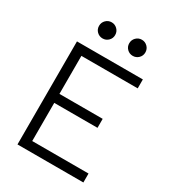

<svg xmlns="http://www.w3.org/2000/svg" viewBox="-211 -1005 1008 1119"><g transform="rotate(30 293.0 -445.5)"><path d="M85.9 0V-693.4H529.3V-633.3H150.4V-377.4H441.4V-316.9H150.4V-60.1H529.3V0ZM206.1 -782.7Q183.6 -782.7 167.7 -798.3Q151.9 -814 151.9 -836.4Q151.9 -859.4 167.7 -875.2Q183.6 -891.1 206.1 -891.1Q228.5 -891.1 244.4 -875.2Q260.3 -859.4 260.3 -836.4Q260.3 -814 244.4 -798.3Q228.5 -782.7 206.1 -782.7ZM409.2 -782.7Q386.7 -782.7 370.8 -798.3Q355 -814 355 -836.4Q355 -859.4 370.8 -875.2Q386.7 -891.1 409.2 -891.1Q431.6 -891.1 447.5 -875.2Q463.4 -859.4 463.4 -836.4Q463.4 -814 447.5 -798.3Q431.6 -782.7 409.2 -782.7Z"/></g></svg>

Font: Cascadia Code NF Light
Style: Regular
Weight: 300
Monospace: yes
Designer: Aaron Bell
Foundry: Saja Typeworks
Version: Version 2404.023; ttfautohint (v1.8.4)